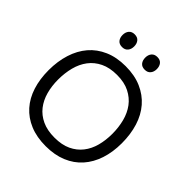

<svg xmlns="http://www.w3.org/2000/svg" viewBox="-269 -1215 1408 1408"><g transform="rotate(45 434.5 -511.0)"><path d="M611 -966Q611 -937 595.5 -918.5Q580 -900 551 -900Q521 -900 506 -918.5Q491 -937 491 -966Q491 -995 506.5 -1013.5Q522 -1032 551 -1032Q581 -1032 596 -1013.5Q611 -995 611 -966ZM376 -966Q376 -937 360.5 -918.5Q345 -900 316 -900Q286 -900 271 -918.5Q256 -937 256 -966Q256 -995 271.5 -1013.5Q287 -1032 316 -1032Q346 -1032 361 -1013.5Q376 -995 376 -966ZM814 -400Q814 -308 789 -232.5Q764 -157 716 -103Q668 -49 597 -19.5Q526 10 434 10Q341 10 270 -19.5Q199 -49 151 -103Q103 -157 79 -232.5Q55 -308 55 -400Q55 -492 79.5 -569.5Q104 -647 151.5 -702.5Q199 -758 270 -789Q341 -820 434 -820Q528 -820 599 -789Q670 -758 718 -702.5Q766 -647 790 -570Q814 -493 814 -400ZM716 -400Q716 -466 700.5 -526Q685 -586 651.5 -631Q618 -676 564.5 -703Q511 -730 435 -730Q359 -730 305.5 -704Q252 -678 218 -633Q184 -588 168.5 -528Q153 -468 153 -400Q153 -333 169 -275Q185 -217 219 -173.5Q253 -130 306.5 -105Q360 -80 435 -80Q511 -80 564 -105Q617 -130 651 -173.5Q685 -217 700.5 -275Q716 -333 716 -400Z"/></g></svg>

Font: TypoPRO Sinkin Sans
Style: 400 Regular
Weight: 400
Designer: Keith Bates
Foundry: K-Type
Version: Sinkin Sans (version 1.0)  by Keith Bates   •   © 2014   www